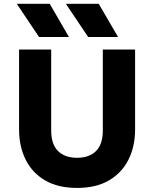

<svg xmlns="http://www.w3.org/2000/svg" viewBox="-20 -956 796 992"><path d="M378.2 15Q279.9 15 213.2 -23.9Q146.5 -62.9 112.5 -131.2Q78.5 -199.6 78.5 -288V-700H244.5V-281.8Q244.5 -210.4 279.9 -175.6Q315.2 -140.8 378.2 -140.8Q440.9 -140.8 476.1 -175.6Q511.2 -210.4 511.2 -281.8V-700H678V-288Q678 -200 644 -131.6Q610 -63.2 543.3 -24.1Q476.6 15 378.2 15ZM590 -764.8H435.5L320.2 -936.5H490ZM336.2 -764.8H181.8L66.5 -936.5H236.8Z"/></svg>

Font: Geologica Thin
Style: Regular
Weight: 100
Version: Version 1.010;gftools[0.9.28]